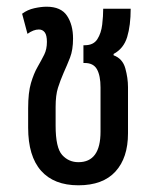

<svg xmlns="http://www.w3.org/2000/svg" viewBox="-20 -543 467 573"><path d="M214 10Q141 10 102.5 -33.5Q64 -77 64 -162V-220Q64 -267 72.5 -295.5Q81 -324 92 -343Q104 -364 112 -380Q120 -396 120 -418Q120 -438 113.5 -446.5Q107 -455 96 -455Q80 -455 62 -442L46 -502Q62 -514 82.5 -518.5Q103 -523 119 -523Q162 -523 180 -496Q198 -469 198 -428Q198 -394 189 -371Q180 -348 170 -326Q160 -303 153 -281Q146 -259 146 -224V-168Q146 -102 165.5 -80.5Q185 -59 214 -59Q280 -59 280 -150V-282Q280 -317 269.5 -336Q259 -355 233 -355H229V-408H233Q259 -408 270.5 -426Q282 -444 285 -469.5Q288 -495 288 -517H370Q370 -467 359.5 -432.5Q349 -398 319 -382V-378Q346 -368 354 -339Q362 -310 362 -283V-145Q362 -72 324.5 -31Q287 10 214 10Z"/></svg>

Font: Noto Sans Thai UI ExtCond
Style: Regular
Weight: 400
Width: 2
Designer: Monotype Design Team
Foundry: Monotype Imaging Inc.
Version: Version 2.000